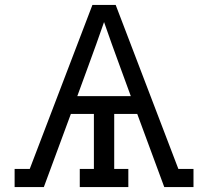

<svg xmlns="http://www.w3.org/2000/svg" viewBox="-20 -755 840 775"><path d="M39 0V-73H100L353 -735H447L700 -73H761V0H643L534 -295H441V-73H498V0H302V-73H359V-295H266L157 0ZM508 -367 463 -490Q447 -534 431 -578Q415 -622 400 -666Q385 -622 369 -578Q353 -534 337 -490L292 -367Z"/></svg>

Font: Iosevka Etoile
Style: Regular
Weight: 400
Designer: Belleve Invis
Foundry: Belleve Invis
Version: Version 33.2.4